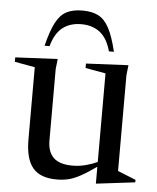

<svg xmlns="http://www.w3.org/2000/svg" viewBox="-57 -783 686 841"><g transform="rotate(5 286.0 -362.0)"><path d="M177 -157.5Q177 -107.5 203.5 -82Q230 -56.5 286.5 -56.5Q317 -56.5 345.2 -64Q373.5 -71.5 396 -82V-471.5L307 -487.5V-507L493 -516L488 -471.5V-50.5L567.5 -18.5V-7.5L398.5 13H396V-61Q355 -32 326.2 -16.5Q297.5 -1 273.8 4.5Q250 10 223 10Q150.5 10 117.8 -29.5Q85 -69 85 -154V-471.5L-4 -487.5V-507L182 -516L177 -471.5ZM272 -677Q223 -677 190 -651.5Q157 -626 141.5 -569H119.5Q136 -635.5 155 -671.8Q174 -708 201.8 -722.5Q229.5 -737 272 -737Q314.5 -737 342.2 -722.5Q370 -708 389.2 -671.8Q408.5 -635.5 424.5 -569H402.5Q387 -626 354 -651.5Q321 -677 272 -677Z"/></g></svg>

Font: Newsreader Display
Style: Regular
Weight: 400
Designer: Hugues Gentile
Foundry: Production Type
Version: Version 1.001